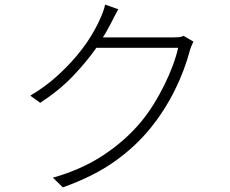

<svg xmlns="http://www.w3.org/2000/svg" viewBox="-20 -780 996 831"><path d="M817 -600Q813 -592 808 -579.5Q803 -567 801 -559Q791 -521 775 -478Q759 -435 737.5 -391.5Q716 -348 689 -305.5Q662 -263 630 -224Q567 -146 476.5 -81.5Q386 -17 252 31L209 -11Q333 -46 427.5 -108.5Q522 -171 589 -251Q619 -287 644.5 -328Q670 -369 691 -411.5Q712 -454 727.5 -495.5Q743 -537 751 -573H397Q355 -513 296 -451Q237 -389 154 -335L111 -366Q172 -402 221.5 -446Q271 -490 309 -535Q347 -580 373 -622.5Q399 -665 413 -698Q418 -708 425 -726.5Q432 -745 435 -760L492 -740Q484 -726 475 -708.5Q466 -691 460 -679Q452 -665 444 -649.5Q436 -634 425 -618H725Q742 -618 754 -619Q766 -620 774 -625Z"/></svg>

Font: Kinto Sans Light
Style: Regular
Weight: 300
Designer: Authors: Ryoko NISHIZUKA  (kana & ideographs); Paul D. Hunt (Latin, Greek & Cyrillic); Wenlong ZHANG  (bopomofo); Sandol
Foundry: Adobe Systems Incorporated, ookami Inc.
Version: Version 0.001